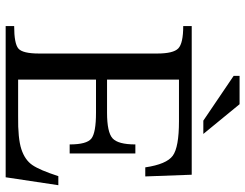

<svg xmlns="http://www.w3.org/2000/svg" viewBox="-114 -752 866 678"><g transform="rotate(90 319.0 -413.0)"><path d="M634 -186 606 0H72V-30Q134 -30 151.5 -45Q169 -60 169 -118V-535Q169 -592 151 -609.5Q133 -627 72 -627V-657H597L603 -493H571Q560 -568 530 -590Q500 -612 408 -612H261V-358H378Q447 -358 468.5 -377.5Q490 -397 490 -458H522V-226H490Q490 -286 469.5 -302.5Q449 -319 378 -319H261V-44H390Q469 -43 507 -55.5Q545 -68 563 -94.5Q581 -121 602 -186ZM348 -826 453 -698H406L248 -805V-826Z"/></g></svg>

Font: myMathFont
Style: Regular
Weight: 400
Designer: Ross Mills, John Hudson & Paul Hanslow, Tiro Typeworks Ltd; with prior portions MicroPress Inc., and Coen Hoffman. Math 
Foundry: Tiro Typeworks Ltd
Version: Version 2.13 b171